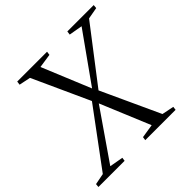

<svg xmlns="http://www.w3.org/2000/svg" viewBox="-214 -912 1081 1081"><g transform="rotate(-45 327.0 -371.5)"><path d="M-26 0 -24 -21 43 -34 311.5 -396.5 337.5 -412.5 547 -707 466.5 -721 469.5 -743H679.5L677.5 -721L608 -708.5L347 -368.5L322 -351L104 -35.5L185.5 -21L182.5 0ZM347 0 350 -21 432 -34 304.5 -340.5 295 -358 136 -707 67.5 -721 70.5 -743H308L305 -721L221 -708.5L344.5 -409.5L356.5 -389.5L519.5 -35.5L591 -21L588.5 0Z"/></g></svg>

Font: Merriweather 120pt Light
Style: Italic
Weight: 300
Italic angle: -7.8°
Version: Version 2.101